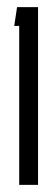

<svg xmlns="http://www.w3.org/2000/svg" viewBox="-20 -520 147 540"><path d="M34 0V-447H20L28 -500H87V0Z"/></svg>

Font: Karantina Light
Style: Regular
Weight: 300
Designer: Rony Koch
Foundry: Rony Koch
Version: Version 1.000; ttfautohint (v1.8.3)